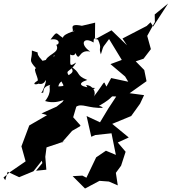

<svg xmlns="http://www.w3.org/2000/svg" viewBox="-26 -953 985 1102"><path d="M838 -825 816 -804 677 -732 703 -693 614 -779 519 -727 520 -823 444 -805C357 -823 406 -776 388 -774C443 -783 338 -765 335 -736C292 -762 306 -781 264 -726C316 -736 321 -699 297 -696C324 -646 235 -643 233 -593C261 -642 279 -585 283 -635C299 -635 269 -615 218 -604C158 -668 225 -640 157 -663C159 -601 133 -614 181 -561C159 -560 204 -491 187 -488C139 -458 216 -467 212 -491C167 -473 222 -456 235 -492C248 -494 205 -396 210 -424C239 -407 200 -452 264 -466C248 -458 279 -432 233 -373C325 -345 379 -421 331 -347C377 -361 353 -409 333 -368L299 -341L212 -302L244 -292L142 -233L97 -113L121 -27L31 35L-6 66L4 81L18 33L84 64L166 30L215 -32L204 -76L217 -17L181 27L240 21L234 -53L241 -107L348 -143L329 -135L388 -202L433 -228L436 -233L394 -280L412 -341C445 -362 480 -330 567 -334C562 -331 565 -342 542 -345C644 -404 596 -402 641 -399L595 -329L548 -251L471 -287L498 -168L521 -178L614 -188L639 -64L582 -88L526 -50L470 67L447 55L391 58L462 129L545 85L599 89L650 111L639 39L669 -2L695 -82L650 -135L713 -164L618 -242L727 -287L778 -358L801 -407L718 -418L815 -487L802 -551L753 -601L798 -616L840 -671L819 -747L863 -827L862 -870L939 -933L853 -801ZM585 -456C564 -491 587 -496 512 -398C528 -422 509 -463 468 -465C496 -426 461 -415 521 -448C440 -450 408 -473 475 -494C403 -523 445 -533 376 -574C412 -530 376 -534 325 -492C334 -461 356 -459 309 -457C312 -480 335 -503 389 -492C334 -564 371 -524 411 -594C348 -552 400 -613 361 -702C333 -647 404 -617 406 -649C436 -590 420 -672 492 -657C428 -700 454 -745 511 -709C510 -757 534 -713 535 -729C563 -668 537 -686 553 -641C571 -702 564 -677 600 -729L673 -609L608 -585L692 -514L710 -484L612 -505Z"/></svg>

Font: Hussar Lance
Style: ExBdObl
Weight: 700
Foundry: Cannot Into Space Fonts, PlusOne Fonts
Version: Version 2.270